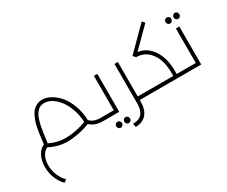

<svg xmlns="http://www.w3.org/2000/svg" viewBox="-152 -1162 2350 1984"><g transform="rotate(-30 1023.5 -170.0)"><path d="M818.8 -42Q831.5 -42 835.2 -37.1Q838.9 -32.2 838.9 -21Q838.9 -9.8 835.2 -4.9Q831.5 0 818.8 0H799.8Q700.2 0 646 -54.2Q580.6 -27.8 508.5 -13.9Q436.5 0 377.9 0Q267.6 0 164.1 -54.2Q125 -38.6 102.1 6.1Q79.1 50.8 79.1 112.8Q79.1 174.8 102.5 231.2Q126 287.6 167 329.1L134.8 353Q91.3 308.6 65.7 246.1Q40 183.6 40 112.8Q40 37.1 68.8 -19.3Q97.7 -75.7 147.9 -98.1Q149.9 -111.8 153.8 -143.6Q158.7 -186.5 162.1 -210.2Q165.5 -233.9 173.8 -278.1Q182.1 -322.3 191.2 -348.6Q200.2 -375 216.3 -408.9Q232.4 -442.9 251.7 -461.9Q271 -481 299.1 -494.4Q327.1 -507.8 360.8 -507.8Q412.6 -507.8 465.1 -478Q517.6 -448.2 561.3 -396Q605 -343.8 634.3 -262.9Q663.6 -182.1 667 -88.9Q709.5 -42 793.9 -42ZM378.9 -42Q434.6 -42 500.5 -54.9Q566.4 -67.9 625 -89.8Q621.1 -190.4 583.3 -277.6Q545.4 -364.7 485.8 -415.8Q426.3 -466.8 360.8 -466.8Q337.4 -466.8 317.6 -458.5Q297.9 -450.2 283 -434.1Q268.1 -418 256.3 -398.7Q244.6 -379.4 236.1 -352.5Q227.5 -325.7 221.2 -301.3Q214.8 -276.9 210 -245.4Q205.1 -213.9 201.7 -189.9Q198.2 -166 194.6 -135.7Q190.9 -105.5 188 -87.9Q277.8 -42 378.9 -42Z M990.7 -453.1V0H818.8Q806.2 0 802.5 -4.9Q798.8 -9.8 798.8 -21Q798.8 -32.2 802.5 -37.1Q806.2 -42 818.8 -42H949.7V-453.1ZM922.9 79.1Q937.5 79.1 947.8 89.4Q958 99.6 958 115.2Q958 129.4 947.5 140.1Q937 150.9 922.9 150.9Q909.2 150.9 898.9 140.1Q888.7 129.4 888.7 115.2Q888.7 99.6 898.9 89.4Q909.2 79.1 922.9 79.1ZM1019 79.1Q1033.7 79.1 1043.7 89.4Q1053.7 99.6 1053.7 115.2Q1053.7 129.4 1043.5 140.1Q1033.2 150.9 1019 150.9Q1005.4 150.9 995.1 140.1Q984.9 129.4 984.9 115.2Q984.9 99.6 995.1 89.4Q1005.4 79.1 1019 79.1Z M1329.1 -42Q1341.8 -42 1345.5 -37.1Q1349.1 -32.2 1349.1 -21Q1349.1 -9.8 1345.5 -4.9Q1341.8 0 1329.1 0H1235.8V18.1Q1235.8 115.2 1189.9 167.7Q1144 220.2 1060.1 220.2L1053.2 178.2Q1124 179.2 1159.7 138.9Q1195.3 98.6 1195.3 18.1V-453.1H1235.8V-42Z M1797.9 -42Q1810.5 -42 1814 -37.1Q1817.4 -32.2 1817.4 -21Q1817.4 -9.8 1814 -4.9Q1810.5 0 1797.9 0H1328.6Q1315.9 0 1312.3 -4.9Q1308.6 -9.8 1308.6 -21Q1308.6 -32.2 1312.3 -37.1Q1315.9 -42 1328.6 -42H1659.7V-80.1Q1659.7 -229 1594.7 -315.4Q1529.8 -401.9 1424.8 -401.9L1397.5 -431.2L1658.7 -692.9L1685.5 -663.1L1463.4 -440.9Q1570.8 -425.8 1635.7 -327.6Q1700.7 -229.5 1700.7 -78.1V-42Z M1902.3 -526.9Q1888.7 -526.9 1878.4 -537.8Q1868.2 -548.8 1868.2 -563Q1868.2 -578.6 1878.4 -588.9Q1888.7 -599.1 1902.3 -599.1Q1917 -599.1 1927.2 -588.9Q1937.5 -578.6 1937.5 -563Q1937.5 -548.8 1927 -537.8Q1916.5 -526.9 1902.3 -526.9ZM1998.5 -599.1Q2013.2 -599.1 2023.2 -588.9Q2033.2 -578.6 2033.2 -563Q2033.2 -548.3 2022.9 -537.6Q2012.7 -526.9 1998.5 -526.9Q1984.9 -526.9 1974.6 -537.8Q1964.4 -548.8 1964.4 -563Q1964.4 -578.6 1974.6 -588.9Q1984.9 -599.1 1998.5 -599.1ZM1928.2 -42V-453.1H1969.2V0H1797.4Q1784.7 0 1781 -4.9Q1777.3 -9.8 1777.3 -21Q1777.3 -32.2 1781 -37.1Q1784.7 -42 1797.4 -42Z"/></g></svg>

Font: Montserrat-Arabic ExtraLight
Style: Regular
Weight: 275
Designer: Mohamed Gaber
Foundry: Kief Type Foundry
Version: Version 5.008;PS 005.008;hotconv 1.0.88;makeotf.lib2.5.64775